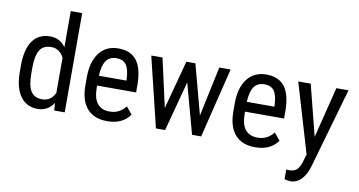

<svg xmlns="http://www.w3.org/2000/svg" viewBox="-88 -983 2675 1429"><g transform="rotate(10 1249.5 -268.5)"><path d="M46.4 -288.1Q46.4 -410.2 92 -474.1Q137.7 -538.1 223.1 -538.1Q298.8 -538.1 341.3 -476.6V-750H427.7V0H348.6L344.2 -56.6Q301.8 9.8 222.7 9.8Q140.6 9.8 94 -54Q47.4 -117.7 46.4 -233.9ZM132.8 -238.8Q132.8 -149.9 159.2 -108.2Q185.5 -66.4 245.1 -66.4Q309.6 -66.4 341.3 -131.3V-397.9Q308.1 -461.4 245.6 -461.4Q186 -461.4 159.7 -419.7Q133.3 -377.9 132.8 -291.5Z M749.5 9.8Q650.9 9.8 598.1 -49.1Q545.4 -107.9 544.4 -221.7V-285.6Q544.4 -403.8 595.9 -470.9Q647.5 -538.1 739.7 -538.1Q832.5 -538.1 878.4 -479Q924.3 -419.9 925.3 -294.9V-238.3H630.4V-226.1Q630.4 -141.1 662.4 -102.5Q694.3 -64 754.4 -64Q792.5 -64 821.5 -78.4Q850.6 -92.8 876 -124L920.9 -69.3Q864.7 9.8 749.5 9.8ZM739.7 -463.9Q686 -463.9 660.2 -427Q634.3 -390.1 630.9 -312.5H838.9V-324.2Q835.4 -399.4 811.8 -431.6Q788.1 -463.9 739.7 -463.9Z M1422.9 -151.9 1502.9 -528.3H1588.4L1459 0H1390.1L1287.1 -377.9L1186.5 0H1117.2L988.8 -528.3H1073.7L1155.8 -161.1L1253.9 -528.3H1322.3Z M1867.7 9.8Q1769 9.8 1716.3 -49.1Q1663.6 -107.9 1662.6 -221.7V-285.6Q1662.6 -403.8 1714.1 -470.9Q1765.6 -538.1 1857.9 -538.1Q1950.7 -538.1 1996.6 -479Q2042.5 -419.9 2043.5 -294.9V-238.3H1748.5V-226.1Q1748.5 -141.1 1780.5 -102.5Q1812.5 -64 1872.6 -64Q1910.6 -64 1939.7 -78.4Q1968.8 -92.8 1994.1 -124L2039.1 -69.3Q1982.9 9.8 1867.7 9.8ZM1857.9 -463.9Q1804.2 -463.9 1778.3 -427Q1752.4 -390.1 1749 -312.5H1957V-324.2Q1953.6 -399.4 1929.9 -431.6Q1906.2 -463.9 1857.9 -463.9Z M2291.5 -143.6 2387.7 -528.3H2479.5L2306.6 74.7Q2287.1 142.6 2251.5 178Q2215.8 213.4 2170.4 213.4Q2152.8 213.4 2125.5 205.6V132.3L2144.5 134.3Q2182.1 134.3 2203.4 116.5Q2224.6 98.6 2237.8 54.7L2254.9 -4.4L2099.6 -528.3H2193.8Z"/></g></svg>

Font: Roboto Condensed
Style: Regular
Weight: 400
Designer: Google
Version: Version 2.001047; 2015